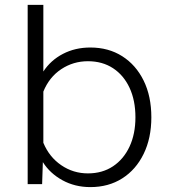

<svg xmlns="http://www.w3.org/2000/svg" viewBox="-20 -752 690 784"><path d="M349 -558Q423 -558 479 -522.5Q535 -487 566.5 -423Q598 -359 598 -273Q598 -188 566.5 -123.5Q535 -59 479 -23.5Q423 12 349 12Q286 12 235 -16Q184 -44 155 -90L152 0H93V-732H157V-460Q187 -506 237 -532Q287 -558 349 -558ZM339 -44Q398 -44 441.5 -73Q485 -102 509 -153.5Q533 -205 533 -273Q533 -342 509 -393.5Q485 -445 441.5 -473.5Q398 -502 339 -502Q279 -502 230 -469.5Q181 -437 157 -378V-169Q181 -111 230 -77.5Q279 -44 339 -44Z"/></svg>

Font: Azeret Mono ExtraLight
Style: Regular
Weight: 250
Designer: Martin Vácha
Foundry: Displaay
Version: Version 1.002